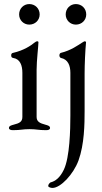

<svg xmlns="http://www.w3.org/2000/svg" viewBox="-20 -637 503 944"><path d="M124 -516C153 -516 175 -538 175 -566C175 -595 153 -617 124 -617C96 -617 74 -595 74 -566C74 -538 96 -516 124 -516ZM353 -516C382 -516 404 -538 404 -566C404 -595 382 -617 353 -617C325 -617 303 -595 303 -566C303 -538 325 -516 353 -516ZM44 3C83 3 90 -2 125 -2C160 -2 168 3 206 3C219 3 226 0 226 -8C226 -18 214 -21 203 -24C176 -31 160 -39 160 -62V-294C160 -339 169 -413 169 -429C169 -432 167 -434 163 -434C159 -434 154 -431 149 -427C132 -413 97 -389 44 -377C38 -376 35 -372 35 -365C35 -357 38 -353 45 -352C79 -347 90 -315 90 -279V-62C90 -38 75 -31 47 -24C36 -21 24 -18 24 -8C24 0 32 3 44 3ZM238 287C278 287 341 220 366 152C395 72 396 -29 396 -91V-275C396 -320 399 -388 403 -429C403 -432 400 -434 396 -434C394 -434 390 -431 383 -427C364 -415 329 -389 279 -377C275 -376 272 -370 272 -365C272 -359 275 -353 280 -352C314 -345 326 -315 326 -279V-69C326 0 323 136 294 197C275 237 252 254 228 260C226 261 217 269 217 277C217 284 231 287 238 287Z"/></svg>

Font: EB Garamond
Style: Regular
Weight: 400
Designer: Georg Duffner and Octavio Pardo
Foundry: Georg Duffner
Version: Version 1.000;PS 001.000;hotconv 1.0.88;makeotf.lib2.5.64775